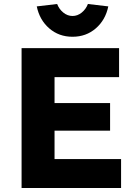

<svg xmlns="http://www.w3.org/2000/svg" viewBox="-20 -941 685 961"><path d="M88 0V-700H576V-555H253V-425H531V-287H253V-145H586V0ZM343 -757Q275 -757 226.5 -799Q178 -841 164 -909L266 -921Q276 -895 297 -878Q318 -861 343 -861Q368 -861 389 -878Q410 -895 420 -921L522 -909Q508 -841 459.5 -799Q411 -757 343 -757Z"/></svg>

Font: Lexend Deca
Style: Bold
Weight: 700
Designer: Bonnie Shaver-Troup, Thomas Jockin
Foundry: Lexend
Version: Version 1.008; ttfautohint (v1.8.4.7-5d5b)